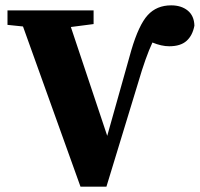

<svg xmlns="http://www.w3.org/2000/svg" viewBox="-20 -696 747 718"><path d="M281 2 66 -597 8 -603V-657H330V-606L245 -595L381 -188L471 -508Q499 -603 532.5 -639.5Q566 -676 620 -676Q658 -676 682 -656.5Q706 -637 707 -600Q700 -563 677.5 -543Q655 -523 613 -523Q584 -523 550 -537Q537 -509 524 -472.5Q511 -436 497 -388L378 2Z"/></svg>

Font: Source Serif Pro
Style: Bold
Weight: 700
Designer: Frank Grießhammer
Foundry: Adobe Systems Incorporated
Version: Version 3.001;hotconv 1.0.111;makeotfexe 2.5.65597